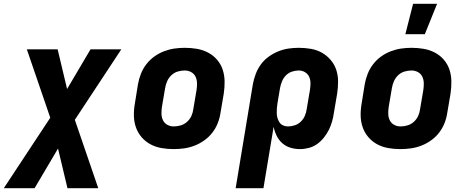

<svg xmlns="http://www.w3.org/2000/svg" viewBox="-62 -781 2482 1016"><path d="M121 215H-42L204 -158L80 -520H243L293 -310L417 -520H580L334 -147L458 215H295L245 5Z M857 8Q824 8 792.5 2.5Q761 -3 734 -17.5Q707 -32 687 -55.5Q667 -79 657 -108Q647 -137 646.5 -169.5Q646 -202 652 -235L668 -335Q673 -363 683.5 -390Q694 -417 712 -440.5Q730 -464 754 -481.5Q778 -499 805.5 -509.5Q833 -520 860.5 -524Q888 -528 916 -528Q949 -528 980.5 -522.5Q1012 -517 1039.5 -502.5Q1067 -488 1087 -464.5Q1107 -441 1116.5 -412Q1126 -383 1126.5 -350.5Q1127 -318 1122 -285L1105 -185Q1101 -157 1090.5 -130Q1080 -103 1062 -79.5Q1044 -56 1019.5 -38.5Q995 -21 968 -10.5Q941 0 913 4Q885 8 857 8ZM857 -112Q876 -112 894.5 -117.5Q913 -123 928 -136.5Q943 -150 951 -168Q959 -186 961 -204L978 -304Q981 -323 980.5 -341.5Q980 -360 972.5 -375.5Q965 -391 949.5 -399.5Q934 -408 916 -408Q897 -408 878.5 -402.5Q860 -397 845.5 -383.5Q831 -370 823 -352Q815 -334 812 -316L795 -216Q792 -197 792.5 -178.5Q793 -160 800.5 -144.5Q808 -129 823.5 -120.5Q839 -112 857 -112Z M1185 215 1276 -335Q1281 -362 1291 -389Q1301 -416 1318 -439.5Q1335 -463 1359 -480.5Q1383 -498 1410 -509Q1437 -520 1464.5 -524Q1492 -528 1519 -528Q1552 -528 1583.5 -522.5Q1615 -517 1641.5 -502Q1668 -487 1688 -463.5Q1708 -440 1717.5 -411Q1727 -382 1727 -349.5Q1727 -317 1722 -285L1705 -185Q1702 -162 1695.5 -139Q1689 -116 1678.5 -94.5Q1668 -73 1652 -53Q1636 -33 1616.5 -19Q1597 -5 1573 1.5Q1549 8 1526 8Q1499 8 1474.5 0.5Q1450 -7 1431.5 -23.5Q1413 -40 1402 -62.5Q1391 -85 1386 -110L1332 215ZM1462 -112Q1480 -112 1498 -118Q1516 -124 1530 -137.5Q1544 -151 1551.5 -169Q1559 -187 1561 -204L1578 -304Q1581 -323 1581 -341Q1581 -359 1574 -374.5Q1567 -390 1552 -399Q1537 -408 1519 -408Q1501 -408 1483 -402Q1465 -396 1451.5 -382.5Q1438 -369 1430.5 -351Q1423 -333 1420 -316L1406 -233Q1404 -219 1403 -206Q1402 -193 1402.5 -180Q1403 -167 1407 -154.5Q1411 -142 1418 -132Q1425 -122 1437 -117Q1449 -112 1462 -112Z M2057 8Q2024 8 1992.5 2.5Q1961 -3 1934 -17.5Q1907 -32 1887 -55.5Q1867 -79 1857 -108Q1847 -137 1846.5 -169.5Q1846 -202 1852 -235L1868 -335Q1873 -363 1883.5 -390Q1894 -417 1912 -440.5Q1930 -464 1954 -481.5Q1978 -499 2005.5 -509.5Q2033 -520 2060.5 -524Q2088 -528 2116 -528Q2149 -528 2180.5 -522.5Q2212 -517 2239.5 -502.5Q2267 -488 2287 -464.5Q2307 -441 2316.5 -412Q2326 -383 2326.5 -350.5Q2327 -318 2322 -285L2305 -185Q2301 -157 2290.5 -130Q2280 -103 2262 -79.5Q2244 -56 2219.5 -38.5Q2195 -21 2168 -10.5Q2141 0 2113 4Q2085 8 2057 8ZM2057 -112Q2076 -112 2094.5 -117.5Q2113 -123 2128 -136.5Q2143 -150 2151 -168Q2159 -186 2161 -204L2178 -304Q2181 -323 2180.5 -341.5Q2180 -360 2172.5 -375.5Q2165 -391 2149.5 -399.5Q2134 -408 2116 -408Q2097 -408 2078.5 -402.5Q2060 -397 2045.5 -383.5Q2031 -370 2023 -352Q2015 -334 2012 -316L1995 -216Q1992 -197 1992.5 -178.5Q1993 -160 2000.5 -144.5Q2008 -129 2023.5 -120.5Q2039 -112 2057 -112ZM2083 -600 2124 -761H2251L2186 -600Z"/></svg>

Font: Iosevka Heavy Extended
Style: Italic
Weight: 900
Width: 7
Italic angle: -9°
Monospace: yes
Designer: Belleve Invis
Foundry: Belleve Invis
Version: Version 32.5.0; ttfautohint (v1.8.4)